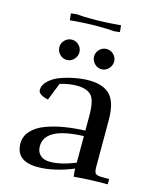

<svg xmlns="http://www.w3.org/2000/svg" viewBox="-113 -822 744 908"><g transform="rotate(15 259.5 -368.0)"><path d="M51 -81Q51 -116 76 -143Q101 -170 143.5 -185.5Q186 -201 233 -208.5Q280 -216 332 -218V-290Q332 -367 309.5 -390Q287 -413 238 -413Q201 -413 157 -400L123 -314Q74 -325 74 -348Q74 -373 96.5 -394Q119 -415 152.5 -427Q186 -439 221.5 -445.5Q257 -452 288 -452Q358 -452 392 -416.5Q426 -381 426 -295V-66Q426 -41 433 -33.5Q440 -26 465 -26H500V0Q405 0 335 7L332 -21V-32Q237 7 158 7Q51 7 51 -81ZM125.5 -533Q111 -548 111 -568Q111 -588 125.5 -602.5Q140 -617 160 -617Q180 -617 194.5 -602.5Q209 -588 209 -568Q209 -548 194.5 -533Q180 -518 160 -518Q140 -518 125.5 -533ZM123 -731V-736L151 -739Q181 -736 225 -736Q296 -736 366 -743L369 -715V-710L341 -707Q311 -710 267 -710Q196 -710 126 -703ZM143 -91Q143 -64 160 -48Q177 -32 208 -32Q261 -32 332 -61V-191Q143 -185 143 -91ZM295.5 -533Q281 -548 281 -568Q281 -588 295.5 -602.5Q310 -617 330 -617Q350 -617 364.5 -602.5Q379 -588 379 -568Q379 -548 364.5 -533Q350 -518 330 -518Q310 -518 295.5 -533Z"/></g></svg>

Font: Dihjauti
Style: Bold
Weight: 700
Designer: T. Christopher White
Version: Version 3.0.0